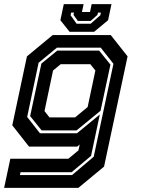

<svg xmlns="http://www.w3.org/2000/svg" viewBox="-40 -710 688 930"><path d="M-20 200 10 59H291L340 18.5L346 -10L334 0H100.5L19.5 -103L90.5 -437L215 -540H496.5L578 -437L464 97L339.5 200ZM56.5 138H309L414 49L509.5 -401L448 -479H235.5L147 -406L91.5 -143.5L153.5 -64.5H333L443.5 -155.5L401 45L307 124H59.5ZM161.5 -78.5 106 -147.5 160.5 -402 237.5 -465H440L495 -397L447 -173.5L331 -78.5ZM199.5 -141.5H324L384.5 -191.5L422 -368.5L397.5 -399H254L217 -368.5L175.5 -172ZM297 -556 252.5 -612 269 -690H365L357 -652H396L404 -690H500L483.5 -612L416 -556ZM331 -595H399L446 -636L448.5 -649H434.5L432 -638L399 -608.5H337L316 -638L318.5 -649H304.5L302 -636Z"/></svg>

Font: Tourney
Style: Bold Italic
Weight: 700
Italic angle: -12°
Version: Version 1.015